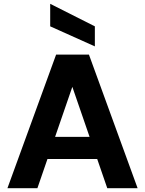

<svg xmlns="http://www.w3.org/2000/svg" viewBox="-20 -986 760 1006"><path d="M19 0 274 -700H446L701 0H542L359 -531L176 0ZM131 -153 170 -269H538L576 -153ZM477 -743 243 -848V-966L477 -848Z"/></svg>

Font: DM Sans 24pt Black
Style: Regular
Weight: 900
Designer: Colophon Foundry, Jonny Pinhorn
Foundry: Colophon Foundry
Version: Version 4.004;gftools[0.9.30]